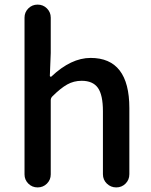

<svg xmlns="http://www.w3.org/2000/svg" viewBox="-20 -817 660 837"><path d="M86.9 -56.6V-740.2Q86.9 -763.7 103.5 -780.3Q120.1 -796.9 144 -796.9Q168 -796.9 184.6 -780.3Q201.2 -763.7 201.2 -740.2V-585.9L197.3 -486.3Q197.3 -484.4 199.7 -482.9Q202.1 -481.4 204.1 -483.4Q290 -564.5 375 -564.5Q543.9 -564.5 543.9 -345.7V-57.6Q543.9 -33.2 527.3 -16.6Q510.7 0 486.8 0Q462.9 0 445.8 -16.6Q428.7 -33.2 428.7 -57.6V-332Q428.7 -403.3 406.7 -434.1Q384.8 -464.8 335.9 -464.8Q301.8 -464.8 272.9 -448.7Q244.1 -432.6 208 -396.5Q201.2 -389.6 201.2 -379.9V-56.6Q201.2 -33.2 184.6 -16.6Q168 0 144 0Q120.1 0 103.5 -16.6Q86.9 -33.2 86.9 -56.6Z"/></svg>

Font: Gen Jyuu GothicX Medium
Style: Regular
Weight: 500
Designer: Ryoko NISHIZUKA (kana &amp; ideographs); Paul D. Hunt (Latin, Greek &amp; Cyrillic); Wenlong ZHANG (bopomofo); Sandoll C
Version: Version 1.058.20140828